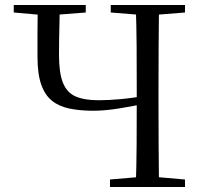

<svg xmlns="http://www.w3.org/2000/svg" viewBox="-20 -748 812 768"><path d="M160 -687 35 -698V-728H323V-698L181 -687ZM353 -305Q301 -305 259 -313.5Q217 -322 188.5 -344.5Q160 -367 145 -409.5Q130 -452 130 -520Q130 -572 130 -624Q130 -676 131 -728H219Q219 -696 218 -661Q217 -626 216.5 -591.5Q216 -557 216 -528Q216 -456 232 -416.5Q248 -377 283 -362Q318 -347 375 -347Q413 -347 463 -351.5Q513 -356 571 -367V-336Q516 -324 458 -314.5Q400 -305 353 -305ZM420 0V-30L561 -42H582L720 -30V0ZM523 0Q526 -84 526.5 -168.5Q527 -253 527 -342V-391Q527 -476 526.5 -560.5Q526 -645 523 -728H616Q615 -645 614.5 -560.5Q614 -476 614 -391V-337Q614 -252 614.5 -168Q615 -84 616 0ZM561 -687 423 -698V-728H720V-698L582 -687Z"/></svg>

Font: Noto Serif KR
Style: Regular
Weight: 400
Designer: Ryoko NISHIZUKA  (kana & ideographs); Frank Grießhammer (Latin, Greek & Cyrillic); Wenlong ZHANG  (bopomofo); Sandoll Co
Foundry: Adobe
Version: Version 2.003-H1;hotconv 1.1.1;makeotfexe 2.6.0